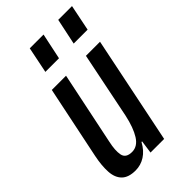

<svg xmlns="http://www.w3.org/2000/svg" viewBox="-229 -806 887 887"><g transform="rotate(-45 215.0 -362.5)"><path d="M101 10Q55 10 32.5 -12.5Q10 -35 7.5 -75.5Q5 -116 16 -170L90 -527H183L109 -171Q98 -122 104 -92Q110 -62 150 -62Q186 -62 209.5 -99.5Q233 -137 247 -202L313 -527H405L297 0H208L217 -64H213Q193 -27 164 -8.5Q135 10 101 10ZM128 -607 154 -735H244L217 -607ZM313 -607 340 -735H430L404 -607Z"/></g></svg>

Font: Mona Sans Condensed Medium
Style: Italic
Weight: 500
Width: 3
Italic angle: -11.7°
Designer: Deni Anggara
Foundry: GitHub
Version: Version 1.001; ttfautohint (v1.8.4.7-5d5b);gftools[0.9.31]